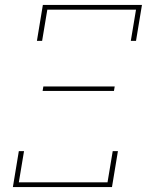

<svg xmlns="http://www.w3.org/2000/svg" viewBox="-20 -755 616 775"><path d="M129 -590H150L171 -716H529L508 -590H529L553 -735H153ZM440 -388 443 -406H155L152 -388ZM32 0H432L456 -145H435L414 -19H56L77 -145H56Z"/></svg>

Font: Iosevka Sparkle Thin
Style: Italic
Weight: 100
Italic angle: -9°
Designer: Belleve Invis
Foundry: Belleve Invis
Version: Version 4.5.0; ttfautohint (v1.8.3)